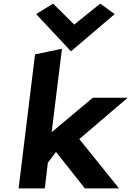

<svg xmlns="http://www.w3.org/2000/svg" viewBox="-20 -1033 727 1063"><path d="M180 -955 373 -749 615 -955 535 -1013 391 -897 274 -1013ZM639 10 419 -263 687 -492H494L266 -301L323 -763L174 -732L83 10H228L245 -132L290 -192L450 10Z"/></svg>

Font: Bluebird
Style: SfBdObl
Weight: 700
Designer: Jasper
Foundry: Cannot Into Space Fonts
Version: Version 0.98